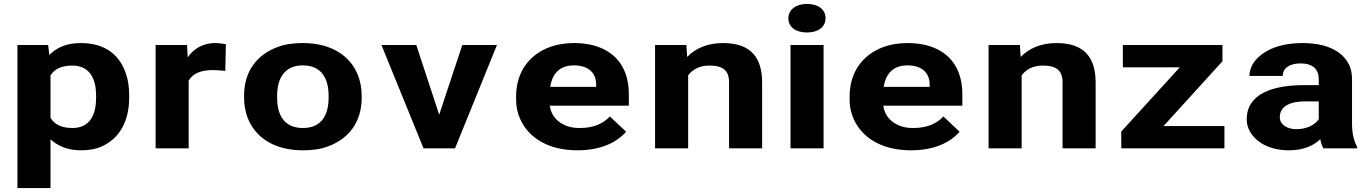

<svg xmlns="http://www.w3.org/2000/svg" viewBox="-20 -758 7010 981"><path d="M232 -477 226 -528H69V203H238V-46C274 -14 322 10 394 10C434 10 470 4 500 -10C592 -51 640 -141 640 -259V-270C640 -310 635 -347 624 -380C595 -469 526 -538 393 -538C316 -538 268 -513 232 -477ZM350 -104C292 -104 257 -124 238 -156V-373C258 -404 292 -423 349 -423C443 -423 471 -349 471 -270V-259C471 -180 445 -104 350 -104Z M1081 -538C1011 -538 967 -505 939 -465L936 -528H775V0H944V-346C965 -382 1004 -400 1070 -400C1089 -400 1114 -397 1131 -396L1134 -532C1121 -535 1097 -538 1081 -538Z M1227 -269V-259C1227 -220 1234 -185 1247 -152C1285 -58 1378 10 1528 10C1576 10 1619 4 1656 -10C1762 -49 1828 -134 1828 -259V-269C1828 -308 1821 -343 1808 -376C1770 -470 1677 -538 1527 -538C1479 -538 1436 -532 1399 -518C1293 -479 1227 -394 1227 -269ZM1659 -269V-259C1659 -176 1627 -104 1528 -104C1428 -104 1396 -175 1396 -259V-269C1396 -351 1429 -424 1527 -424C1626 -424 1659 -352 1659 -269Z M2224 -172 2107 -528H1929L2144 0H2305L2519 -528H2342Z M3179 -85 3096 -163C3063 -127 3013 -104 2943 -104C2921 -104 2901 -106 2883 -112C2832 -128 2796 -165 2789 -218H3193V-278C3193 -317 3187 -353 3175 -385C3141 -476 3055 -538 2913 -538C2867 -538 2826 -531 2790 -518C2684 -479 2617 -390 2617 -265V-246C2617 -211 2625 -178 2639 -147C2682 -55 2779 10 2931 10C3048 10 3130 -29 3179 -85ZM3026 -326V-314H2791C2800 -373 2833 -424 2912 -424C2985 -424 3026 -387 3026 -326Z M3604 -423C3675 -423 3705 -397 3705 -337V0H3874V-336C3874 -460 3820 -538 3674 -538C3591 -538 3530 -508 3491 -467L3487 -528H3327V0H3496V-373C3517 -401 3551 -423 3604 -423Z M4188 0V-528H4019V0ZM4103 -592C4159 -592 4198 -619 4198 -665C4198 -711 4159 -738 4103 -738C4048 -738 4008 -709 4008 -665C4008 -619 4047 -592 4103 -592Z M4883 -85 4800 -163C4767 -127 4717 -104 4647 -104C4625 -104 4605 -106 4587 -112C4536 -128 4500 -165 4493 -218H4897V-278C4897 -317 4891 -353 4879 -385C4845 -476 4759 -538 4617 -538C4571 -538 4530 -531 4494 -518C4388 -479 4321 -390 4321 -265V-246C4321 -211 4329 -178 4343 -147C4386 -55 4483 10 4635 10C4752 10 4834 -29 4883 -85ZM4730 -326V-314H4495C4504 -373 4537 -424 4616 -424C4689 -424 4730 -387 4730 -326Z M5308 -423C5379 -423 5409 -397 5409 -337V0H5578V-336C5578 -460 5524 -538 5378 -538C5295 -538 5234 -508 5195 -467L5191 -528H5031V0H5200V-373C5221 -401 5255 -423 5308 -423Z M5925 -114 6226 -445V-528H5717V-414H6008L5709 -86V0H6236V-114Z M6888 -128V-352C6888 -383 6883 -410 6870 -433C6833 -501 6752 -538 6634 -538C6551 -538 6484 -519 6438 -488C6399 -462 6364 -423 6364 -370H6534C6534 -412 6572 -434 6625 -434C6688 -434 6718 -404 6718 -353V-323H6643C6483 -323 6350 -279 6350 -148C6350 -125 6356 -104 6367 -85C6399 -30 6468 10 6566 10C6640 10 6692 -14 6726 -47C6729 -28 6734 -13 6742 0H6914V-8C6896 -41 6888 -79 6888 -128ZM6519 -159C6519 -218 6576 -240 6649 -240H6718V-149C6699 -120 6657 -98 6603 -98C6556 -98 6519 -122 6519 -159Z"/></svg>

Font: Asimov
Style: XWid
Weight: 500
Designer: Google
Version: Version 2.000980; 2014